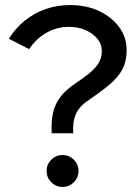

<svg xmlns="http://www.w3.org/2000/svg" viewBox="-20 -731 554 758"><path d="M184 -205Q182 -251 189 -284Q196 -317 214.5 -343Q233 -369 264 -392L311 -425Q350 -453 366 -476.5Q382 -500 382 -529Q382 -557 364.5 -578Q347 -599 318 -612Q289 -625 252 -625Q205 -625 164 -602Q123 -579 95 -537L15 -578Q41 -620 78.5 -650Q116 -680 161 -695.5Q206 -711 257 -711Q321 -711 371 -687.5Q421 -664 450.5 -624Q480 -584 480 -532Q480 -498 469 -470Q458 -442 432 -415.5Q406 -389 360 -357L329 -335Q294 -312 280 -281.5Q266 -251 269 -205ZM227 7Q201 7 182.5 -11.5Q164 -30 164 -56Q164 -82 182.5 -100.5Q201 -119 227 -119Q253 -119 271.5 -100.5Q290 -82 290 -56Q290 -30 271.5 -11.5Q253 7 227 7Z"/></svg>

Font: Red Hat Display SemiBold
Style: Regular
Weight: 600
Designer: Pentagram, MCKL
Foundry: Pentagram, MCKL
Version: Version 1.023